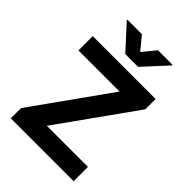

<svg xmlns="http://www.w3.org/2000/svg" viewBox="-268 -1078 1203 1203"><g transform="rotate(45 333.5 -477.0)"><path d="M55.3 0V-91L418.6 -600.8H54.3V-727.5H611.3V-636.1L248 -126.8H612.3V0ZM263.5 -953.9 334.8 -867.2 405.7 -953.9H535V-948.6L391 -792H278.1L134.6 -948.6V-953.9Z"/></g></svg>

Font: GitLab Sans
Style: Regular
Weight: 400
Designer: Rasmus Andersson
Foundry: Modifications by GitLab B.V., manufactured by rsms
Version: Version 4.000;git-c8fb6b7